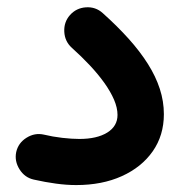

<svg xmlns="http://www.w3.org/2000/svg" viewBox="-20 -462 506 540"><path d="M25.6 -34.4Q20.3 -9 34.9 14.2Q49.4 37.4 75 43.1Q107.4 50.4 137.2 54.4Q167 58.5 194.3 58.5Q267.2 58.5 322.7 33.4Q378.2 8.3 409.5 -36.4Q440.9 -81.2 440.9 -140.9Q440.9 -176.9 429.5 -212Q418.1 -247.2 395.9 -282.3Q373.7 -317.5 341.7 -353.1Q309.7 -388.7 268.8 -425.3Q248.9 -443.2 221.7 -441.4Q194.6 -439.6 176.8 -419.6Q159.4 -399.9 160.8 -372.7Q162.2 -345.5 182 -327.6Q209.1 -303.3 232.6 -278.3Q256.1 -253.2 273.6 -228.7Q291 -204.2 300.8 -181.5Q310.5 -158.7 310.5 -138.7Q310.5 -107.1 281.6 -89.1Q252.6 -71.2 203.1 -71.2Q182.4 -71.2 155 -74.3Q127.7 -77.5 103.3 -83.4Q77.8 -89.1 54.6 -74.6Q31.4 -60.1 25.6 -34.4Z"/></svg>

Font: Mikhak VF
Style: Regular
Weight: 100
Designer: Amin Abedi
Version: Version 3.001